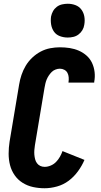

<svg xmlns="http://www.w3.org/2000/svg" viewBox="-20 -995 540 1023"><path d="M218 8Q186 8 156 1.5Q126 -5 100.5 -21Q75 -37 58 -61.5Q41 -86 33.5 -115Q26 -144 26 -176Q26 -208 31 -240L82 -545Q86 -570 94.5 -595.5Q103 -621 117 -644.5Q131 -668 151.5 -687.5Q172 -707 196.5 -720Q221 -733 247.5 -738Q274 -743 299 -743Q326 -743 351.5 -739Q377 -735 400 -725Q423 -715 441.5 -698.5Q460 -682 470.5 -659.5Q481 -637 484 -611Q487 -585 482 -559V-555H345V-557Q347 -570 346 -583Q345 -596 339.5 -606.5Q334 -617 323 -623Q312 -629 299 -629Q288 -629 276 -624.5Q264 -620 255.5 -611.5Q247 -603 240 -592.5Q233 -582 228.5 -571Q224 -560 221.5 -548.5Q219 -537 217 -526L166 -221Q164 -208 163 -195.5Q162 -183 163 -171Q164 -159 167 -147Q170 -135 177 -125.5Q184 -116 194.5 -111Q205 -106 218 -106Q234 -106 250.5 -113Q267 -120 279 -132.5Q291 -145 299.5 -160Q308 -175 313 -190L430 -143Q417 -112 395.5 -82.5Q374 -53 346 -32Q318 -11 284 -1.5Q250 8 218 8ZM341 -795Q319 -795 299 -802.5Q279 -810 267.5 -826.5Q256 -843 252.5 -864Q249 -885 252 -907Q255 -922 262.5 -935.5Q270 -949 282.5 -958.5Q295 -968 310.5 -971.5Q326 -975 341 -975Q363 -975 382.5 -967.5Q402 -960 414 -943.5Q426 -927 429.5 -906Q433 -885 429 -863Q427 -848 419 -834.5Q411 -821 398.5 -811.5Q386 -802 371 -798.5Q356 -795 341 -795Z"/></svg>

Font: Iosevka SS18 Heavy
Style: Italic
Weight: 900
Italic angle: -9°
Monospace: yes
Designer: Belleve Invis
Foundry: Belleve Invis
Version: Version 25.1.1; ttfautohint (v1.8.4)